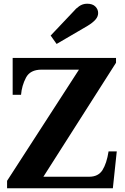

<svg xmlns="http://www.w3.org/2000/svg" viewBox="-20 -1011 670 1031"><path d="M252 -820 377 -952Q386 -964 405 -977.5Q424 -991 448 -991Q477 -991 492 -976Q507 -961 507 -941Q507 -922 492.5 -905.5Q478 -889 450 -872L284 -775ZM18 -40 404 -637H203Q142 -637 119.5 -594Q97 -551 93 -502H48V-700H603V-674L213 -62H459Q508 -62 530.5 -98Q553 -134 563 -198H607L586 0H18Z"/></svg>

Font: Taviraj
Style: Bold
Weight: 700
Designer: Katatrad Team
Foundry: CadsonDemak
Version: Version 1.001